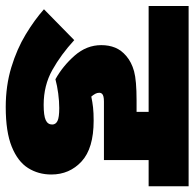

<svg xmlns="http://www.w3.org/2000/svg" viewBox="-24 -638 662 653"><g transform="rotate(90 306.5 -311.0)"><path d="M347 -182Q324 -182 297.5 -178.5Q271 -175 249 -169Q204 -194 168.5 -234.5Q133 -275 133 -325Q133 -351 141.5 -372Q150 -393 170 -410Q191 -428 222 -436.5Q253 -445 321 -445H360V-486H0V-622H613V-486H524V-334H325Q305 -334 299 -328Q295 -324 295 -318Q295 -311 298.5 -304.5Q302 -298 308 -291Q327 -295 345 -297Q363 -299 390 -299Q484 -299 528.5 -258Q573 -217 573 -155Q573 -111 551 -76Q529 -41 478.5 -20.5Q428 0 344 0Q271 0 208.5 -19Q146 -38 96.5 -68Q47 -98 11 -130L116 -233Q165 -188 217.5 -158.5Q270 -129 336 -129Q373 -129 388 -136Q403 -143 403 -158Q403 -170 391 -176Q379 -182 347 -182Z"/></g></svg>

Font: Noto Sans SemiCondensed Black
Style: Regular
Weight: 900
Width: 4
Designer: Monotype Design Team
Foundry: Monotype Imaging Inc.
Version: Version 2.013; ttfautohint (v1.8.4.7-5d5b)